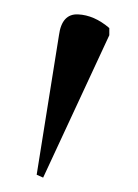

<svg xmlns="http://www.w3.org/2000/svg" viewBox="-20 -745 192 267"><path d="M40 -498 31 -502 62 -696Q66 -726 88.5 -725Q111 -724 132 -706V-696Z"/></svg>

Font: Noto Serif Display SemiCondensed Light
Style: Regular
Weight: 300
Width: 4
Designer: Monotype Design Team
Foundry: Monotype Imaging Inc.
Version: Version 2.009